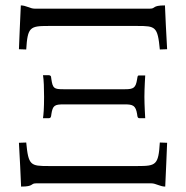

<svg xmlns="http://www.w3.org/2000/svg" viewBox="-20 -678 688 710"><path d="M598 -496C596 -528 590 -648 590 -658C541 -658 557 -646 534 -646H108C92 -646 76 -658 57 -658C56 -644 50 -496 50 -496L77 -495C82 -578 91 -582 159 -582H488C555 -582 563 -580 571 -495ZM442 -348H215C180 -348 175 -351 170 -385L169 -392C169 -395 168 -399 161 -400H139C142 -383 143 -350 143 -320C143 -277 141 -254 139 -241H161C165 -241 168 -243 169 -249L170 -256C175 -288 182 -292 215 -292H442C471 -292 482 -288 487 -256L488 -249C489 -242 493 -241 495 -241H517C517 -241 514 -289 514 -320C514 -351 517 -399 517 -399H494C490 -399 489 -397 488 -391L487 -385C482 -353 474 -348 442 -348ZM50 -150C52 -118 58 2 58 12C107 12 91 0 114 0H540C556 0 572 12 591 12C592 -2 598 -149 598 -150L571 -151C566 -68 557 -64 489 -64H160C93 -64 85 -66 77 -151Z"/></svg>

Font: Linux Libertine O C
Style: Regular
Weight: 400
Designer: Philipp H. Poll
Foundry: Philipp H. Poll
Version: Version 4.0.3